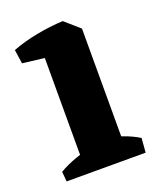

<svg xmlns="http://www.w3.org/2000/svg" viewBox="-100 -554 513 619"><g transform="rotate(-20 156.5 -245.0)"><path d="M93 0V-442L188 -490L238 -446V0ZM23 0 20 -34Q45 -49 77.5 -60.5Q110 -72 135 -78L124 0ZM166 0 183 -91Q213 -85 243.5 -74.5Q274 -64 298 -49L294 0ZM18 -407 11 -455Q50 -470 96.5 -479Q143 -488 188 -490L192 -434L127 -394Z"/></g></svg>

Font: Eczar SemiBold
Style: Regular
Weight: 600
Designer: Vaibhav Singh
Foundry: Rosetta Type Foundry
Version: Version 2.000